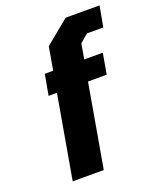

<svg xmlns="http://www.w3.org/2000/svg" viewBox="-137 -821 748 906"><g transform="rotate(-20 236.5 -368.5)"><path d="M70 0 143 -418H101L120 -522H162L182 -638L303 -737H473L454 -633H372L331 -598L318 -522H411L393 -418H299L226 0Z"/></g></svg>

Font: Tomorrow SemiBold
Style: Italic
Weight: 600
Italic angle: -10°
Designer: Tony de Marco, Monica Rizzolli
Foundry: Just in Type
Version: Version 2.002